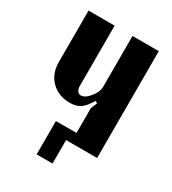

<svg xmlns="http://www.w3.org/2000/svg" viewBox="-153 -580 692 772"><g transform="rotate(30 193.5 -193.5)"><path d="M235.8 -195.8Q215.8 -162.1 197.5 -149.7Q179.2 -137.2 149.9 -137.2Q96.7 -137.2 63.2 -170.2Q29.8 -203.1 29.8 -256.8V-496.1H150.9V-215.8Q150.9 -202.1 157 -193.6Q163.1 -185.1 172.9 -185.1Q192.4 -185.1 213.1 -210.7Q233.9 -236.3 233.9 -259.8V-496.1H356V0H211.9V108.9H138.2V-45.9H233.9V-161.1L246.1 -189.9Z"/></g></svg>

Font: Moniqa Black Paragraph
Style: Regular
Weight: 900
Designer: Rajesh Rajput
Foundry: Rajesh Rajput
Version: Version 1.000